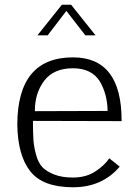

<svg xmlns="http://www.w3.org/2000/svg" viewBox="-20 -774 561 810"><path d="M127 -305 434 -306Q433 -376 401 -431Q366 -486 288 -486Q207 -486 167 -434Q127 -382 127 -305ZM288 -25Q342 -25 381 -50Q420 -75 441 -106Q454 -96 464 -88Q474 -80 478 -76.5Q482 -73 485 -71Q411 16 288 16Q161 16 108 -51Q55 -118 53 -247Q53 -532 288 -532Q494 -532 493 -263L119 -264Q119 -215 121 -184.5Q123 -154 132.5 -120Q142 -86 159.5 -68Q177 -50 209.5 -37.5Q242 -25 288 -25ZM340 -625 260 -728 181 -625H138L241 -754H280L383 -625Z"/></svg>

Font: Afta sans
Style: Regular
Weight: 400
Designer: par.qink
Foundry: Oriol Esparraguera Font
Version: Version 1.000